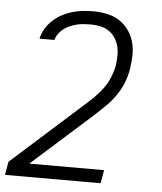

<svg xmlns="http://www.w3.org/2000/svg" viewBox="-54 -574 707 836"><g transform="rotate(5 299.5 -156.5)"><path d="M417 215H-1L9 157L317 -119Q339 -138 359 -158Q379 -178 395.5 -200.5Q412 -223 422.5 -249Q433 -275 438 -301Q441 -323 441.5 -344Q442 -365 437 -385Q432 -405 421 -422Q410 -439 393.5 -450Q377 -461 357 -465.5Q337 -470 316 -470Q301 -470 285.5 -469Q270 -468 255 -464.5Q240 -461 225.5 -455Q211 -449 198 -439.5Q185 -430 175.5 -417Q166 -404 162 -389H97Q102 -412 114.5 -433Q127 -454 145 -470.5Q163 -487 184.5 -498.5Q206 -510 228.5 -516.5Q251 -523 274 -525.5Q297 -528 320 -528Q350 -528 379.5 -522Q409 -516 433 -501Q457 -486 474 -462.5Q491 -439 499 -411.5Q507 -384 506.5 -353.5Q506 -323 501 -292Q496 -261 484 -230.5Q472 -200 453 -173Q434 -146 410 -122.5Q386 -99 361 -76L100 157H427Z"/></g></svg>

Font: Iosevka Light Extended
Style: Italic
Weight: 300
Width: 7
Italic angle: -9°
Monospace: yes
Designer: Belleve Invis
Foundry: Belleve Invis
Version: Version 32.5.0; ttfautohint (v1.8.4)